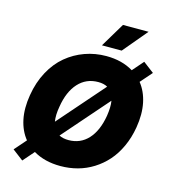

<svg xmlns="http://www.w3.org/2000/svg" viewBox="-139 -1065 1074 1214"><g transform="rotate(15 397.5 -458.5)"><path d="M120.7 38.4 49.7 -15.6 116.8 -92.3Q76 -142.4 61.1 -213.4Q46.2 -284.4 61.1 -373.6Q75.3 -460.6 113.1 -530.2Q150.9 -599.8 204.9 -644.7Q258.9 -689.6 325.3 -713.4Q391.7 -737.2 464.5 -737.2Q567.5 -737.2 641.7 -692.1L704.5 -764.2L775.6 -710.2L708.8 -633.9Q749.3 -583.5 764.2 -511.9Q779.1 -440.3 764.2 -350.9Q752.5 -281.2 725.5 -222.5Q698.5 -163.7 660.7 -121.3Q622.9 -78.8 575.3 -49Q527.7 -19.2 473.9 -4.6Q420.1 9.9 362.2 9.9Q258.5 9.9 184.3 -34.4ZM256.7 -252.1 518.5 -551.5Q494 -565.3 457.4 -565.3Q378.9 -565.3 327.4 -508.9Q275.9 -452.4 259.9 -350.9Q249.6 -294 256.7 -252.1ZM565.3 -373.6Q574.6 -432.9 567.8 -472.7L307.5 -175.1Q332.7 -161.9 369.3 -161.9Q446.7 -161.9 497.5 -217Q548.3 -272 565.3 -373.6ZM419 -795.5 514.2 -954.5H681.8L548.3 -795.5Z"/></g></svg>

Font: Karasuma Gothic
Style: Italic
Weight: 900
Italic angle: -9.39999°
Designer: Rasmus Andersson / Ryoko Nishizuka
Foundry: Genbu
Version: Version 1.00